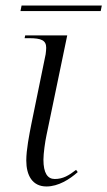

<svg xmlns="http://www.w3.org/2000/svg" viewBox="-20 -664 388 694"><path d="M54 -624H344L348 -644H58ZM148 10C191 10 232 -16 261 -42L255 -50C229 -30 208 -17 178 -17C152 -17 137 -38 137 -87C137 -109 143 -152 148 -175L223 -536H71L69 -526H85C130 -526 147 -518 147 -491C147 -484 146 -477 145 -468L93 -214C86 -178 75 -123 75 -84C75 -30 97 10 148 10Z"/></svg>

Font: Noto Serif Display Light
Style: Italic
Weight: 300
Italic angle: -12°
Designer: Monotype Design Team
Foundry: Monotype Imaging Inc.
Version: Version 2.009